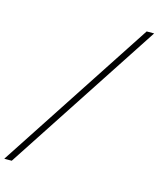

<svg xmlns="http://www.w3.org/2000/svg" viewBox="-205 -857 901 1092"><g transform="rotate(15 245.5 -310.5)"><path d="M521 -765H565L-30 144H-74Z"/></g></svg>

Font: Roboto Serif 20pt Thin
Style: Italic
Weight: 250
Italic angle: -10°
Version: Version 1.007